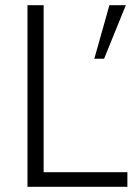

<svg xmlns="http://www.w3.org/2000/svg" viewBox="-20 -717 528 737"><path d="M85.5 -697H147.5V-56H469V0H85.5ZM400 -697H463L379.5 -491.5H342Z"/></svg>

Font: HK Grotesk Light
Style: Regular
Weight: 300
Designer: Alfredo Marco Pradil
Foundry: Hanken Design Co.
Version: Version 3.001